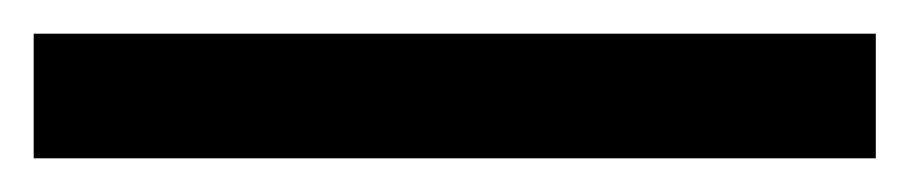

<svg xmlns="http://www.w3.org/2000/svg" viewBox="-22 86 540 114"><path d="M-2 106H498V180H-2Z"/></svg>

Font: Aspekta 400
Style: Regular
Weight: 400
Designer: Ivo Dolenc
Version: Version 2.000